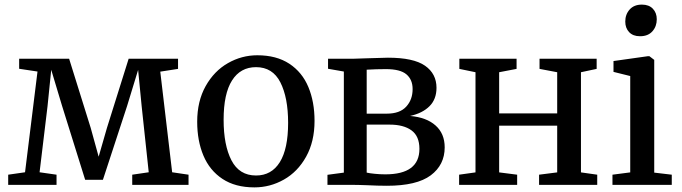

<svg xmlns="http://www.w3.org/2000/svg" viewBox="-20 -801 2954 832"><path d="M225 0H15.5V-44L88.5 -54.5L142.5 -491L63 -503V-546.5H279.5L373 -247L407.5 -122L443.5 -247L537.5 -546.5H751.5V-502.5L674.5 -490.5L726 -54.5L797 -44V0H553V-44L624.5 -54.5L594 -339.5L578.5 -498L530.5 -341L426 -22H349L249 -342L202 -498.5L186 -341L151.5 -54.5L225 -44Z M1095 -561.5Q1178 -561.5 1233.8 -524.8Q1289.5 -488 1316.2 -424Q1343 -360 1343 -277Q1343 -187.5 1306.5 -122Q1270 -56.5 1210.2 -22.8Q1150.5 11 1082.5 11Q999.5 11 944 -25.8Q888.5 -62.5 861.5 -126.8Q834.5 -191 834.5 -273.5Q834.5 -362.5 871.2 -428Q908 -493.5 967.8 -527.5Q1027.5 -561.5 1095 -561.5ZM1228.5 -268.5Q1228.5 -378 1195 -444Q1161.5 -510 1089.5 -510Q1022 -510 985.5 -452.5Q949 -395 949 -282Q949 -172 983 -106.2Q1017 -40.5 1089.5 -40.5Q1156.5 -40.5 1192.5 -98.2Q1228.5 -156 1228.5 -268.5Z M1568 1.5Q1552.5 1 1535.8 0.5Q1519 0 1503.5 0H1399V-43.5L1470 -53V-491L1401.5 -503V-546.5H1511.5Q1524.5 -546.5 1572.5 -548.5Q1645 -551 1661 -551Q1772 -551 1821.8 -516.2Q1871.5 -481.5 1871.5 -420.5Q1871.5 -371 1841.2 -340.8Q1811 -310.5 1757 -298.5Q1828 -292.5 1867.5 -257.2Q1907 -222 1907 -162.5Q1907 -86.5 1846.5 -41.2Q1786 4 1656.5 4Q1618 4 1568 1.5ZM1656 -308.5Q1712.5 -308.5 1740.2 -338.8Q1768 -369 1768 -415Q1768 -456 1741.2 -478.8Q1714.5 -501.5 1652 -501.5Q1611.5 -501.5 1569 -499V-308.5ZM1797.5 -156Q1797.5 -211 1763.2 -236Q1729 -261 1668.5 -261H1569V-53Q1582 -50 1604.5 -47.8Q1627 -45.5 1649.5 -45.5Q1797.5 -45.5 1797.5 -156Z M2221 0H1969.5V-44L2040.5 -54V-488L1970.5 -502.5V-546.5H2218.5V-502.5L2143 -488V-309.5H2394.5V-488L2318 -502.5V-546.5H2565.5V-502.5L2497.5 -488V-54L2568 -44V0H2316V-44L2394.5 -54V-256.5H2143V-54L2221 -44Z M2634 -44 2711 -54V-471.5L2638.5 -489.5V-536.5L2787.5 -557.5H2794L2815 -541.5V-53L2891 -44V0H2634ZM2753 -644Q2723 -644 2706.2 -661.8Q2689.5 -679.5 2689.5 -707.5Q2689.5 -738.5 2708.5 -759.8Q2727.5 -781 2761 -781H2762Q2792 -781 2809 -763.2Q2826 -745.5 2826 -717.5Q2826 -686.5 2807 -665.2Q2788 -644 2754 -644Z"/></svg>

Font: Merriweather 12pt
Style: Regular
Weight: 400
Designer: Eben Sorkin
Foundry: Eben Sorkin
Version: Version 2.100